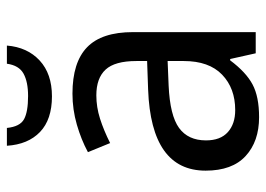

<svg xmlns="http://www.w3.org/2000/svg" viewBox="-130 -650 790 571"><g transform="rotate(-90 265.5 -365.0)"><path d="M455 -365V0H392L375 -76H371Q336 -29 299.5 -9.5Q263 10 202 10Q130 10 86.5 -30Q43 -70 43 -149Q43 -311 284 -320L369 -323V-355Q369 -419 343.5 -446.5Q318 -474 267 -474Q232 -474 197.5 -463Q163 -452 125 -433L98 -499Q135 -519 180 -532Q225 -545 272 -545Q365 -545 410 -501.5Q455 -458 455 -365ZM296 -259Q207 -255 170 -228Q133 -201 133 -148Q133 -105 157.5 -83Q182 -61 223 -61Q288 -61 328.5 -100Q369 -139 369 -214V-262ZM264 -606Q195 -606 158 -641.5Q121 -677 117 -740H170Q174 -701 196 -689Q218 -677 265 -677Q307 -677 331.5 -690.5Q356 -704 361 -740H415Q410 -679 370.5 -642.5Q331 -606 264 -606Z"/></g></svg>

Font: Noto Sans Display
Style: Regular
Weight: 400
Designer: Monotype Design team
Foundry: Monotype Imaging Inc.
Version: Version 1.000